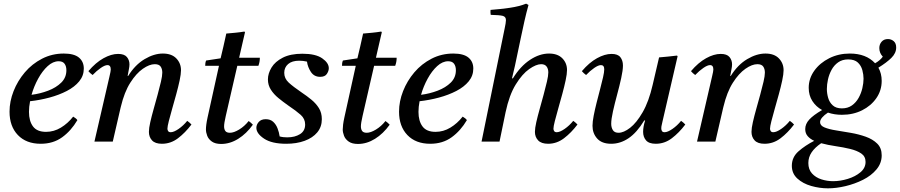

<svg xmlns="http://www.w3.org/2000/svg" viewBox="-20 -772 4907 1047"><path d="M437 -398Q437 -359 412 -328.5Q387 -298 344.5 -276Q302 -254 250 -240Q198 -226 144 -220Q138 -189 138 -162Q138 -112 160 -82.5Q182 -53 231 -53Q274 -53 312 -76Q350 -99 379 -136Q395 -127 402 -117Q368 -59 319 -23.5Q270 12 202 12Q123 12 77.5 -35.5Q32 -83 32 -163Q32 -219 54 -275Q76 -331 115.5 -377.5Q155 -424 209.5 -452Q264 -480 328 -480Q384 -480 410.5 -458Q437 -436 437 -398ZM152 -255Q199 -261 242.5 -277.5Q286 -294 314 -321.5Q342 -349 342 -389Q342 -411 332 -424.5Q322 -438 300 -438Q269 -438 240 -411.5Q211 -385 188 -343Q165 -301 152 -255Z M637 -182 595 0H495L577 -355Q584 -384 584 -393Q584 -417 566 -417Q552 -417 529.5 -401.5Q507 -386 485 -363Q478 -368 472.5 -373Q467 -378 462 -384Q502 -431 544.5 -454.5Q587 -478 624 -478Q658 -478 672 -461Q686 -444 686 -421Q686 -409 682.5 -392.5Q679 -376 676 -358H679Q717 -419 768.5 -449.5Q820 -480 868 -480Q916 -480 941.5 -453.5Q967 -427 967 -389Q967 -368 959.5 -333Q952 -298 941 -258Q930 -218 919 -179.5Q908 -141 900.5 -111.5Q893 -82 893 -70Q893 -63 897 -57Q901 -51 911 -51Q928 -51 954 -69Q980 -87 1001 -113Q1014 -104 1024 -93Q990 -48 950.5 -18Q911 12 863 12Q826 12 809 -6.5Q792 -25 792 -53Q792 -73 799.5 -106Q807 -139 818 -178Q829 -217 839.5 -255.5Q850 -294 857.5 -326Q865 -358 865 -376Q865 -396 856 -409Q847 -422 824 -422Q795 -422 759 -397Q723 -372 690.5 -321Q658 -270 639 -190Z M1389 -413H1274L1211 -139Q1202 -100 1202 -83Q1202 -67 1209 -57.5Q1216 -48 1234 -48Q1255 -48 1284 -65.5Q1313 -83 1336 -112Q1349 -103 1359 -92Q1324 -43 1279 -15Q1234 13 1186 13Q1154 13 1135.5 0Q1117 -13 1110 -31.5Q1103 -50 1103 -66Q1103 -77 1105 -93Q1107 -109 1112 -132L1174 -413H1099Q1099 -421 1100 -428Q1101 -435 1104 -442L1183 -454Q1190 -483 1198.5 -519.5Q1207 -556 1214 -589Q1238 -591 1263.5 -593.5Q1289 -596 1313 -600L1316 -596Q1309 -566 1302 -535.5Q1295 -505 1284 -457H1397Q1397 -445 1395 -434.5Q1393 -424 1389 -413Z M1541 12Q1462 12 1420 -16Q1378 -44 1378 -75Q1378 -92 1391 -107Q1404 -122 1429 -122Q1454 -122 1469.5 -108Q1485 -94 1493.5 -72Q1502 -50 1505 -28Q1516 -25 1526.5 -24Q1537 -23 1547 -23Q1588 -23 1616 -40.5Q1644 -58 1644 -93Q1644 -124 1620 -145.5Q1596 -167 1550 -198Q1523 -217 1498 -237.5Q1473 -258 1457 -283Q1441 -308 1441 -339Q1441 -371 1460.5 -403.5Q1480 -436 1522 -457.5Q1564 -479 1629 -479Q1701 -479 1737 -454Q1773 -429 1773 -400Q1773 -385 1762.5 -369Q1752 -353 1726 -353Q1693 -353 1675.5 -379.5Q1658 -406 1654 -436Q1633 -441 1612 -441Q1572 -441 1551 -422.5Q1530 -404 1530 -375Q1530 -344 1554.5 -321.5Q1579 -299 1626 -267Q1653 -249 1678 -228.5Q1703 -208 1719 -182.5Q1735 -157 1735 -122Q1735 -80 1710 -50Q1685 -20 1641 -4Q1597 12 1541 12Z M2135 -413H2020L1957 -139Q1948 -100 1948 -83Q1948 -67 1955 -57.5Q1962 -48 1980 -48Q2001 -48 2030 -65.5Q2059 -83 2082 -112Q2095 -103 2105 -92Q2070 -43 2025 -15Q1980 13 1932 13Q1900 13 1881.5 0Q1863 -13 1856 -31.5Q1849 -50 1849 -66Q1849 -77 1851 -93Q1853 -109 1858 -132L1920 -413H1845Q1845 -421 1846 -428Q1847 -435 1850 -442L1929 -454Q1936 -483 1944.5 -519.5Q1953 -556 1960 -589Q1984 -591 2009.5 -593.5Q2035 -596 2059 -600L2062 -596Q2055 -566 2048 -535.5Q2041 -505 2030 -457H2143Q2143 -445 2141 -434.5Q2139 -424 2135 -413Z M2561 -398Q2561 -359 2536 -328.5Q2511 -298 2468.5 -276Q2426 -254 2374 -240Q2322 -226 2268 -220Q2262 -189 2262 -162Q2262 -112 2284 -82.5Q2306 -53 2355 -53Q2398 -53 2436 -76Q2474 -99 2503 -136Q2519 -127 2526 -117Q2492 -59 2443 -23.5Q2394 12 2326 12Q2247 12 2201.5 -35.5Q2156 -83 2156 -163Q2156 -219 2178 -275Q2200 -331 2239.5 -377.5Q2279 -424 2333.5 -452Q2388 -480 2452 -480Q2508 -480 2534.5 -458Q2561 -436 2561 -398ZM2276 -255Q2323 -261 2366.5 -277.5Q2410 -294 2438 -321.5Q2466 -349 2466 -389Q2466 -411 2456 -424.5Q2446 -438 2424 -438Q2393 -438 2364 -411.5Q2335 -385 2312 -343Q2289 -301 2276 -255Z M2737 -160 2704 0H2606L2732 -617Q2735 -631 2737 -643Q2739 -655 2739 -662Q2739 -681 2721.5 -685.5Q2704 -690 2656 -691Q2655 -698 2654.5 -704.5Q2654 -711 2655 -718Q2709 -722 2760.5 -729.5Q2812 -737 2849 -752L2862 -745Q2850 -702 2840 -657.5Q2830 -613 2820 -565L2788 -413L2772 -345H2777Q2818 -411 2870 -445.5Q2922 -480 2974 -480Q3021 -480 3046.5 -454Q3072 -428 3072 -390Q3072 -369 3064.5 -334Q3057 -299 3046 -258.5Q3035 -218 3024 -179.5Q3013 -141 3005.5 -111.5Q2998 -82 2998 -70Q2998 -63 3002 -57Q3006 -51 3016 -51Q3033 -51 3059 -69Q3085 -87 3106 -113Q3119 -104 3129 -93Q3095 -48 3055.5 -18Q3016 12 2969 12Q2932 12 2914.5 -6.5Q2897 -25 2897 -53Q2897 -73 2904.5 -106Q2912 -139 2923 -178Q2934 -217 2944.5 -256Q2955 -295 2962.5 -327Q2970 -359 2970 -377Q2970 -397 2960.5 -409.5Q2951 -422 2931 -422Q2904 -422 2866 -395.5Q2828 -369 2792.5 -311.5Q2757 -254 2737 -160Z M3539 -309 3574 -459Q3598 -461 3623 -463.5Q3648 -466 3672 -469L3675 -465L3593 -111Q3592 -104 3589 -93Q3586 -82 3586 -72Q3586 -63 3590 -57Q3594 -51 3604 -51Q3621 -51 3647 -69Q3673 -87 3694 -113Q3707 -104 3717 -93Q3683 -48 3643.5 -18Q3604 12 3556 12Q3519 12 3503 -6.5Q3487 -25 3487 -53Q3487 -81 3498 -115H3493Q3453 -49 3408 -18.5Q3363 12 3313 12Q3262 12 3236.5 -16.5Q3211 -45 3211 -86Q3211 -108 3217.5 -141.5Q3224 -175 3233.5 -212.5Q3243 -250 3252.5 -286Q3262 -322 3268.5 -350.5Q3275 -379 3275 -394Q3275 -417 3257 -417Q3243 -417 3220.5 -401.5Q3198 -386 3176 -363Q3169 -368 3163.5 -373Q3158 -378 3153 -384Q3193 -431 3235.5 -454.5Q3278 -478 3315 -478Q3349 -478 3363 -460Q3377 -442 3377 -415Q3377 -389 3367.5 -346Q3358 -303 3345 -255Q3332 -207 3322.5 -164.5Q3313 -122 3313 -97Q3313 -77 3322 -62.5Q3331 -48 3353 -48Q3381 -48 3416 -75Q3451 -102 3484.5 -160Q3518 -218 3539 -309Z M3923 -182 3881 0H3781L3863 -355Q3870 -384 3870 -393Q3870 -417 3852 -417Q3838 -417 3815.5 -401.5Q3793 -386 3771 -363Q3764 -368 3758.5 -373Q3753 -378 3748 -384Q3788 -431 3830.5 -454.5Q3873 -478 3910 -478Q3944 -478 3958 -461Q3972 -444 3972 -421Q3972 -409 3968.5 -392.5Q3965 -376 3962 -358H3965Q4003 -419 4054.5 -449.5Q4106 -480 4154 -480Q4202 -480 4227.5 -453.5Q4253 -427 4253 -389Q4253 -368 4245.5 -333Q4238 -298 4227 -258Q4216 -218 4205 -179.5Q4194 -141 4186.5 -111.5Q4179 -82 4179 -70Q4179 -63 4183 -57Q4187 -51 4197 -51Q4214 -51 4240 -69Q4266 -87 4287 -113Q4300 -104 4310 -93Q4276 -48 4236.5 -18Q4197 12 4149 12Q4112 12 4095 -6.5Q4078 -25 4078 -53Q4078 -73 4085.5 -106Q4093 -139 4104 -178Q4115 -217 4125.5 -255.5Q4136 -294 4143.5 -326Q4151 -358 4151 -376Q4151 -396 4142 -409Q4133 -422 4110 -422Q4081 -422 4045 -397Q4009 -372 3976.5 -321Q3944 -270 3925 -190Z M4495 255Q4449 255 4403.5 242Q4358 229 4328 201.5Q4298 174 4298 132Q4298 85 4334.5 53Q4371 21 4420 -4Q4398 -14 4384.5 -29.5Q4371 -45 4371 -68Q4371 -96 4393 -120Q4415 -144 4463 -172Q4430 -190 4410 -221Q4390 -252 4390 -293Q4390 -344 4420.5 -386.5Q4451 -429 4502 -454.5Q4553 -480 4614 -480Q4703 -480 4752 -427Q4780 -443 4794 -463Q4775 -483 4775 -510Q4775 -530 4787.5 -544.5Q4800 -559 4822 -559Q4840 -559 4853.5 -547.5Q4867 -536 4867 -513Q4867 -482 4840.5 -456Q4814 -430 4770 -403Q4788 -371 4788 -331Q4788 -279 4759 -237Q4730 -195 4681 -170.5Q4632 -146 4571 -146Q4530 -146 4495 -158Q4475 -145 4463.5 -131.5Q4452 -118 4452 -106Q4452 -87 4476.5 -77Q4501 -67 4539 -61Q4577 -55 4620 -47.5Q4663 -40 4701 -26.5Q4739 -13 4763.5 11Q4788 35 4788 75Q4788 118 4759.5 152Q4731 186 4686 208.5Q4641 231 4590.5 243Q4540 255 4495 255ZM4458 9Q4424 32 4406 58.5Q4388 85 4388 117Q4388 152 4408 174Q4428 196 4459 206Q4490 216 4523 216Q4562 216 4603 203.5Q4644 191 4672 167.5Q4700 144 4700 111Q4700 81 4676.5 65Q4653 49 4615.5 40Q4578 31 4536.5 25Q4495 19 4458 9ZM4571 -181Q4603 -181 4625.5 -197Q4648 -213 4662 -238Q4676 -263 4682.5 -291Q4689 -319 4689 -343Q4689 -365 4682.5 -389.5Q4676 -414 4658 -431Q4640 -448 4605 -448Q4573 -448 4550.5 -432Q4528 -416 4514.5 -391Q4501 -366 4495 -338.5Q4489 -311 4489 -287Q4489 -263 4496 -238.5Q4503 -214 4521 -197.5Q4539 -181 4571 -181Z"/></svg>

Font: Tiro Devanagari Hindi
Style: Italic
Weight: 400
Italic angle: -11°
Designer: Devanagari: John Hudson & Fiona Ross, assisted by Paul Hanslow. Latin: John Hudson with Paul Hanslow, assisted by Kaja S
Foundry: Tiro Typeworks Ltd.
Version: Version 1.52